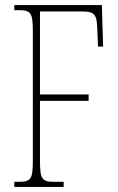

<svg xmlns="http://www.w3.org/2000/svg" viewBox="-20 -734 464 754"><path d="M36 0H230V-20H193C143 -20 137 -31 137 -108V-338H328V-363H137V-689H302C354 -689 360 -675 362 -620L365 -551H385L380 -714H36V-694H53C103 -694 109 -683 109 -606V-108C109 -31 103 -20 53 -20H36Z"/></svg>

Font: Noto Serif Sinhala ExtraCondensed Thin
Style: Regular
Weight: 100
Width: 2
Designer: Jelle Bosma - Monotype Design Team
Foundry: Monotype Imaging Inc.
Version: Version 2.007